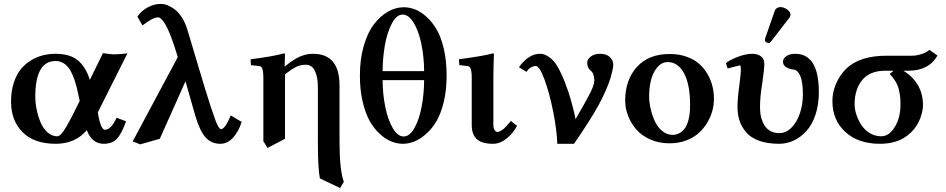

<svg xmlns="http://www.w3.org/2000/svg" viewBox="-20 -718 4803 975"><path d="M384.8 -206.1 377 -241.2Q370.6 -272 363.8 -295.2Q356.9 -318.4 347.2 -340.6Q337.4 -362.8 325.7 -377Q314 -391.1 297.9 -399.7Q281.7 -408.2 262.2 -408.2Q159.2 -408.2 159.2 -226.1Q159.2 -194.8 166.3 -160.9Q173.3 -127 186.3 -96.2Q199.2 -65.4 221.4 -45.7Q243.7 -25.9 271 -25.9Q279.8 -25.9 291.5 -38.3Q303.2 -50.8 317.9 -76.4Q332.5 -102.1 343.8 -123.5L372.1 -180.2ZM262.2 -444.8Q335.9 -444.8 376.2 -410.9Q416.5 -377 436 -312L502.9 -448.2Q544.9 -441.9 560.1 -441.9Q579.1 -441.9 627 -446.8L475.1 -144L477.1 -146Q483.4 -103.5 492.9 -81.3Q502.4 -59.1 512.2 -59.1Q544.9 -59.1 571.8 -120.1L620.1 -102.1Q597.7 -38.6 573.5 -13.2Q549.3 12.2 506.8 12.2Q446.3 12.2 420.9 -57.1Q362.3 12.2 263.2 12.2Q153.3 12.2 94.7 -46.6Q36.1 -105.5 36.1 -202.1Q36.1 -255.9 50.3 -298.6Q64.5 -341.3 86.9 -368.2Q109.4 -395 139.6 -412.8Q169.9 -430.7 200.2 -437.7Q230.5 -444.8 262.2 -444.8Z M1198.7 -104 1207.5 -100.1Q1192.4 -50.8 1163.8 -19.3Q1135.3 12.2 1098.6 12.2Q1052.2 12.2 1023.2 -21.2Q994.1 -54.7 972.7 -127L921.9 -305.2L791.5 -13.2L691.9 15.1L653.8 0L882.8 -428.2L867.7 -476.1Q817.9 -629.9 781.7 -629.9Q756.8 -629.9 703.6 -588.9L677.7 -633.8Q697.3 -663.1 730.5 -680.7Q763.7 -698.2 795.9 -698.2Q805.7 -698.2 817.4 -695.6Q829.1 -692.9 845.7 -684.3Q862.3 -675.8 877.2 -662.1Q892.1 -648.4 907 -623.8Q921.9 -599.1 931.6 -566.9L1020.5 -270Q1057.6 -149.9 1074.5 -106Q1091.3 -62 1102.5 -62Q1122.6 -62 1151.9 -131.8Z M1427.2 -380.9Q1442.4 -393.6 1453.6 -401.6Q1464.8 -409.7 1484.1 -421.1Q1503.4 -432.6 1525.1 -438.7Q1546.9 -444.8 1569.3 -444.8Q1704.1 -444.8 1704.1 -284.2V0Q1704.1 147 1726.1 205.1L1707 236.8L1604.5 188Q1594.2 140.1 1594.2 0V-276.9Q1594.2 -326.7 1579.1 -357.9Q1564 -389.2 1533.2 -389.2Q1505.4 -389.2 1482.7 -377.7Q1460 -366.2 1427.2 -340.8V-13.2L1338.4 33.2L1317.4 -1V-320.8Q1317.4 -345.2 1314.7 -358.9Q1312 -372.6 1307.6 -377.4Q1303.2 -382.3 1295.4 -382.8L1254.4 -387.2L1252.4 -417Q1371.6 -432.1 1420.4 -446.8Q1427.2 -446.8 1427.2 -443.8L1425.3 -380.9Z M2133.8 -311H1922.9Q1923.3 -240.2 1936.5 -175Q1949.7 -109.9 1974.6 -67.4Q1999.5 -24.9 2029.8 -24.9Q2060.1 -24.9 2084.2 -67.4Q2108.4 -109.9 2120.8 -174.6Q2133.3 -239.3 2133.8 -311ZM2024.9 -644Q1993.2 -644 1969.2 -597.4Q1945.3 -550.8 1934.3 -487.1Q1923.3 -423.3 1922.9 -356.9H2133.8Q2133.3 -432.1 2119.1 -497.8Q2105 -563.5 2079.8 -603.8Q2054.7 -644 2024.9 -644ZM1807.6 -334Q1807.6 -417.5 1827.1 -485.1Q1846.7 -552.7 1878.9 -594.7Q1911.1 -636.7 1950.2 -658.9Q1989.3 -681.2 2030.8 -681.2Q2058.6 -681.2 2087.2 -670.4Q2115.7 -659.7 2145 -633.5Q2174.3 -607.4 2197 -568.8Q2219.7 -530.3 2233.9 -469.5Q2248 -408.7 2248 -334Q2248 -259.8 2233.2 -199.2Q2218.3 -138.7 2195.1 -100.3Q2171.9 -62 2141.6 -35.9Q2111.3 -9.8 2082.5 1.2Q2053.7 12.2 2025.9 12.2Q1996.1 12.2 1966.6 0.2Q1937 -11.7 1908 -38.6Q1878.9 -65.4 1856.9 -104.5Q1835 -143.6 1821.3 -202.9Q1807.6 -262.2 1807.6 -334Z M2375.5 -320.8Q2375.5 -356 2370.4 -368.9Q2365.2 -381.8 2353.5 -382.8L2312.5 -387.2L2310.5 -417Q2441.9 -434.6 2481.4 -446.8Q2488.3 -446.8 2488.3 -443.8Q2485.4 -371.1 2485.4 -321.3V-83Q2485.4 -67.4 2491.7 -57.6Q2498 -47.9 2505.4 -47.9Q2530.8 -47.9 2574.2 -104L2605.5 -79.1Q2586.4 -41.5 2552.7 -14.6Q2519 12.2 2484.4 12.2Q2426.8 12.2 2401.1 -11.7Q2375.5 -35.6 2375.5 -83Z M3027.8 -444.8Q3059.1 -444.8 3076.7 -428.5Q3094.2 -412.1 3094.2 -388.2Q3094.2 -372.1 3081.1 -324.2Q3059.6 -257.3 3019.3 -183.6Q2979 -109.9 2895 12.2H2810.1Q2807.6 -57.6 2789.1 -151.4Q2770.5 -245.1 2745.1 -314Q2719.7 -382.8 2701.2 -382.8Q2674.8 -382.8 2652.8 -353L2615.2 -377Q2665 -444.8 2721.2 -444.8Q2742.7 -444.8 2762 -432.6Q2781.2 -420.4 2795.4 -402.8Q2809.6 -385.3 2824 -356.2Q2838.4 -327.1 2847.4 -303.7Q2856.4 -280.3 2868.2 -246.1Q2892.6 -166.5 2902.8 -112.8Q2956.5 -205.1 2977.3 -246.3Q2998 -287.6 2998 -309.1Q2998 -345.2 2979 -359.9Q2961.9 -373 2961.9 -400.9Q2961.9 -416 2979.5 -430.4Q2997.1 -444.8 3027.8 -444.8Z M3370.6 -402.8Q3340.3 -402.8 3318.1 -376.5Q3295.9 -350.1 3286.1 -311.8Q3276.4 -273.4 3276.4 -229Q3276.4 -199.7 3283.7 -167Q3291 -134.3 3304.9 -103.5Q3318.8 -72.8 3342.5 -53Q3366.2 -33.2 3395.5 -33.2Q3411.1 -33.2 3425 -39.3Q3439 -45.4 3453.1 -60.5Q3467.3 -75.7 3475.8 -107.4Q3484.4 -139.2 3484.4 -184.1Q3484.4 -289.1 3453.6 -345.9Q3422.9 -402.8 3370.6 -402.8ZM3154.8 -207Q3154.8 -312.5 3214.4 -378.2Q3273.9 -443.8 3380.4 -443.8Q3427.7 -443.8 3466.3 -430.2Q3504.9 -416.5 3530.3 -394Q3555.7 -371.6 3573 -341.6Q3590.3 -311.5 3597.9 -280Q3605.5 -248.5 3605.5 -215.8Q3605.5 -184.6 3596.9 -153.6Q3588.4 -122.6 3570.1 -92.8Q3551.8 -63 3525.9 -40.3Q3500 -17.6 3462.2 -3.9Q3424.3 9.8 3379.4 9.8Q3326.7 9.8 3282.7 -9.5Q3238.8 -28.8 3211.7 -60.1Q3184.6 -91.3 3169.7 -129.4Q3154.8 -167.5 3154.8 -207Z M3943.4 -682.1Q3959.5 -682.1 3976.8 -670.2Q3994.1 -658.2 3994.1 -644Q3994.1 -634.8 3989.3 -628.9L3895 -506.8Q3889.2 -499 3884.3 -499Q3877.9 -499 3871.1 -503.7Q3864.3 -508.3 3864.3 -513.2Q3864.3 -519 3865.2 -522L3915 -665Q3918 -672.9 3926 -677.5Q3934.1 -682.1 3943.4 -682.1ZM4138.2 -250Q4138.2 -186.5 4121.1 -135.5Q4104 -84.5 4075.4 -53Q4046.9 -21.5 4011.2 -4.6Q3975.6 12.2 3937 12.2Q3878.4 12.2 3835.9 -2.9Q3793.5 -18.1 3770 -45.2Q3746.6 -72.3 3735.8 -104.2Q3725.1 -136.2 3725.1 -174.8Q3725.1 -221.2 3735.4 -291Q3742.2 -349.1 3742.2 -360.8Q3742.2 -386.2 3738.3 -386.2Q3735.4 -386.2 3719.2 -381.8L3689.5 -374L3675.3 -370.1L3666 -397Q3684.1 -413.1 3725.6 -429Q3767.1 -444.8 3800.3 -444.8Q3828.1 -444.8 3844.7 -431.6Q3861.3 -418.5 3861.3 -394Q3861.3 -366.7 3851.1 -296.9Q3839.4 -228.5 3839.4 -171.9Q3839.4 -146 3845 -123.3Q3850.6 -100.6 3861.8 -82Q3873 -63.5 3892.3 -52.7Q3911.6 -42 3937 -42Q3972.7 -42 4000.7 -71.5Q4028.8 -101.1 4043 -145.3Q4057.1 -189.5 4057.1 -237.8Q4057.1 -300.3 4044.9 -329.8Q4032.7 -359.4 4015.1 -363.8Q3956.1 -371.1 3956.1 -404.8Q3956.1 -420.4 3972.7 -432.6Q3989.3 -444.8 4018.1 -444.8Q4138.2 -444.8 4138.2 -250Z M4455.1 -25.9Q4494.6 -25.9 4523.7 -72.8Q4552.7 -119.6 4552.7 -187Q4552.7 -209 4551.3 -224.4Q4549.8 -239.7 4544.9 -261.2Q4540 -282.7 4528.3 -303Q4516.6 -323.2 4498 -342.8Q4504.9 -347.7 4510.7 -352.5Q4516.6 -357.4 4516.1 -358.9H4476.1Q4397 -358.9 4358.4 -311.5Q4319.8 -264.2 4319.8 -189Q4319.8 -163.6 4328.9 -135.7Q4337.9 -107.9 4354.2 -83Q4370.6 -58.1 4397.2 -42Q4423.8 -25.9 4455.1 -25.9ZM4276.9 -369.1Q4346.7 -435.1 4481 -435.1H4610.8Q4633.8 -435.1 4658.4 -442.9Q4683.1 -450.7 4699.7 -464.8L4740.7 -436Q4696.8 -358.9 4592.8 -358.9H4566.9Q4613.8 -331.5 4640.4 -286.9Q4667 -242.2 4667 -184.1Q4667 -170.9 4664.1 -155Q4661.1 -139.2 4654.1 -119.9Q4647 -100.6 4636 -82.3Q4625 -64 4607.4 -46.6Q4589.8 -29.3 4568.1 -16.4Q4546.4 -3.4 4515.4 4.4Q4484.4 12.2 4448.7 12.2Q4337.9 12.2 4272.5 -48.1Q4207 -108.4 4207 -205.1Q4207 -249 4225.3 -292.2Q4243.7 -335.4 4276.9 -369.1Z"/></svg>

Font: Linux Libertine G
Style: Semibold
Weight: 600
Designer: Philipp H. Poll
Foundry: Philipp H. Poll
Version: Version 5.1.1